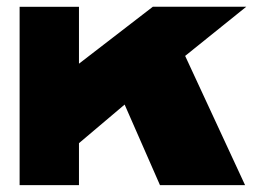

<svg xmlns="http://www.w3.org/2000/svg" viewBox="-20 -538 737 558"><path d="M695.7 -518.4H424.2L209.5 -352.9V-518.3H37V0H209.5V-121.9L342.2 -234.1L444.9 0H692.2L518.1 -375.5Z"/></svg>

Font: JUMBOTRON
Style: Regular
Weight: 400
Designer: Ian Langley
Foundry: Ian Langley
Version: Version 1.005;Fontself Maker 3.5.8